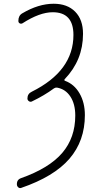

<svg xmlns="http://www.w3.org/2000/svg" viewBox="-20 -760 540 1015"><path d="M91.8 181.6Q240.2 128.9 309.1 48.3Q377.9 -32.2 377.9 -149.4Q377.9 -210 352.1 -249.5Q326.2 -289.1 281.2 -296.9Q273.4 -297.9 265.6 -293Q213.9 -254.9 148.4 -223.6Q140.6 -219.7 132.8 -225.1Q125 -230.5 125 -239.3Q125 -264.6 148.4 -275.4Q368.2 -384.8 368.2 -575.2Q368.2 -695.3 258.8 -695.3Q189.5 -695.3 98.6 -636.7Q90.8 -632.8 84 -636.7Q77.1 -640.6 77.1 -649.4Q77.1 -677.7 97.7 -689.5Q183.6 -740.2 263.7 -740.2Q335.9 -740.2 377.4 -698.2Q418.9 -656.2 418.9 -581.1Q418.9 -442.4 322.3 -341.8Q320.3 -339.8 320.3 -336.9Q320.3 -334 323.2 -333Q372.1 -315.4 400.4 -266.6Q428.7 -217.8 428.7 -151.4Q428.7 -15.6 347.2 79.1Q265.6 173.8 91.8 233.4Q83 236.3 76.2 230Q69.3 223.6 69.3 214.8Q68.4 189.5 91.8 181.6Z"/></svg>

Font: Rounded Mgen+ 1mn light
Style: Regular
Weight: 200
Designer: [Source Han Sans]
Ryoko NISHIZUKA  (kana & ideographs); Paul D. Hunt (Latin, Greek & Cyrillic); Wenlong ZHANG  (bopomofo
Version: Version 1.059.20150602